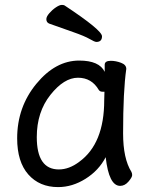

<svg xmlns="http://www.w3.org/2000/svg" viewBox="-20 -739 615 783"><path d="M217 24Q141 24 95.5 -27.5Q50 -79 50 -175Q50 -302 128 -397Q206 -492 303 -492Q385 -492 407 -446V-475Q407 -491 432 -491Q452 -491 473.5 -483Q495 -475 495 -458Q482 -368 482 -195Q482 -92 516 -38Q519 -32 519 -25Q519 -16 504 1.5Q489 19 470 19Q424 19 411 -98Q383 -44 329 -10Q275 24 217 24ZM220 -48Q262 -48 303 -79Q405 -153 405 -330L406 -365H397Q388 -365 383 -372Q354 -422 298 -422Q241 -422 185.5 -352Q130 -282 130 -180Q130 -48 220 -48ZM373 -568Q366 -568 345.5 -580Q325 -592 277.5 -608.5Q230 -625 180 -643Q169 -648 169 -661Q169 -671 181 -685Q193 -699 208 -709Q223 -719 232 -719Q239 -719 243 -717Q396 -616 396 -591Q396 -568 373 -568Z"/></svg>

Font: LXGW WenKai TC
Style: Bold
Weight: 700
Designer: LXGW / Fontworks Inc.
Foundry: LXGW / Fontworks Inc.
Version: Version 1.330;April 28, 2024